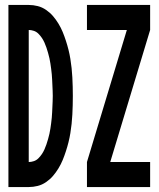

<svg xmlns="http://www.w3.org/2000/svg" viewBox="-20 -755 640 775"><path d="M331 0V-101L492 -634H331V-735H586V-634L425 -101H586V0ZM14 0V-735H96Q114 -735 132 -730.5Q150 -726 166 -715Q182 -704 194 -690Q206 -676 216 -659.5Q226 -643 233 -626Q240 -609 246 -590.5Q252 -572 256.5 -554Q261 -536 264 -517.5Q267 -499 269 -480.5Q271 -462 272 -443Q273 -424 273.5 -405Q274 -386 274 -368Q274 -349 273.5 -330Q273 -311 272 -292Q271 -273 269 -254.5Q267 -236 264 -217.5Q261 -199 256.5 -181Q252 -163 246 -144.5Q240 -126 233 -109Q226 -92 216 -75.5Q206 -59 194 -45Q182 -31 166 -20Q150 -9 132 -4.5Q114 0 96 0ZM96 -101Q106 -101 116.5 -104.5Q127 -108 135 -116Q143 -124 149 -133Q155 -142 159.5 -152Q164 -162 167.5 -172.5Q171 -183 174 -193.5Q177 -204 179.5 -215Q182 -226 183.5 -236.5Q185 -247 186.5 -258Q188 -269 189 -280Q190 -291 190.5 -302Q191 -313 191.5 -324Q192 -335 192.5 -346Q193 -357 193 -368Q193 -378 192.5 -389Q192 -400 191.5 -411Q191 -422 190.5 -433Q190 -444 189 -455Q188 -466 186.5 -477Q185 -488 183.5 -498.5Q182 -509 179.5 -520Q177 -531 174 -541.5Q171 -552 167.5 -562.5Q164 -573 159.5 -583Q155 -593 149 -602Q143 -611 135 -619Q127 -627 116.5 -630.5Q106 -634 96 -634Z"/></svg>

Font: Iosevka SS04 Extended
Style: Bold
Weight: 700
Width: 7
Monospace: yes
Designer: Belleve Invis
Foundry: Belleve Invis
Version: Version 19.0.0; ttfautohint (v1.8.4)